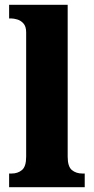

<svg xmlns="http://www.w3.org/2000/svg" viewBox="-20 -780 391 800"><path d="M18 0V-57H29Q54 -57 71.5 -71.5Q89 -86 89 -127V-645Q89 -670 77.5 -682.5Q66 -695 51.5 -699Q37 -703 29 -703H18V-760H262V-127Q262 -86 279.5 -71.5Q297 -57 323 -57H333V0Z"/></svg>

Font: Noto Serif Armenian SemiCondensed ExtraBold
Style: Regular
Weight: 800
Width: 4
Designer: Monotype Design Team
Foundry: Monotype Imaging Inc.
Version: Version 2.008; ttfautohint (v1.8.4.7-5d5b)